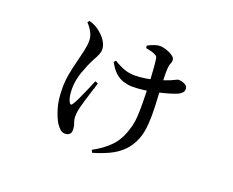

<svg xmlns="http://www.w3.org/2000/svg" viewBox="-105 -740 1211 997"><g transform="rotate(20 500.0 -242.0)"><path d="M475 65Q531 35 568.5 -3.5Q606 -42 625 -106Q636 -139 638.5 -179.5Q641 -220 640 -262Q639 -304 638 -342Q637 -365 635.5 -393Q634 -421 632 -446Q630 -471 628 -486Q627 -499 623.5 -504.5Q620 -510 612 -513Q601 -519 587.5 -522Q574 -525 560 -528L558 -541Q574 -550 592.5 -556.5Q611 -563 624 -563Q641 -563 661.5 -556Q682 -549 696.5 -538.5Q711 -528 711 -515Q711 -506 706 -494.5Q701 -483 700 -463Q699 -443 700 -411.5Q701 -380 702 -353Q704 -313 706.5 -261.5Q709 -210 705.5 -160.5Q702 -111 687 -74Q669 -30 639 -1Q609 28 569.5 46.5Q530 65 482 79ZM314 34Q300 34 288 23.5Q276 13 265 -4Q250 -29 236 -73.5Q222 -118 222 -186Q222 -225 229 -263Q236 -301 245.5 -337Q255 -373 262 -405Q269 -437 269 -463Q269 -487 257 -509Q245 -531 227 -550L235 -560Q252 -555 264 -549.5Q276 -544 287 -536Q297 -529 312 -514.5Q327 -500 337.5 -481Q348 -462 348 -442Q348 -428 341 -412Q334 -396 323 -377Q303 -338 286.5 -291.5Q270 -245 270 -198Q270 -175 273.5 -157Q277 -139 283 -128Q288 -119 293 -119Q298 -119 302 -127Q311 -140 323 -166Q335 -192 348 -222Q361 -252 371 -276L387 -269Q379 -244 370 -215.5Q361 -187 353.5 -162Q346 -137 342 -121Q339 -108 337 -96Q335 -84 335 -69Q335 -51 341.5 -34.5Q348 -18 348 2Q348 18 339 26Q330 34 314 34ZM560 -315Q538 -315 513.5 -322Q489 -329 467 -348Q445 -367 426 -403L435 -413Q467 -393 494.5 -383.5Q522 -374 551 -374Q580 -374 614 -379.5Q648 -385 680.5 -395Q713 -405 735 -414Q755 -423 763 -427Q771 -431 775 -431Q793 -431 809.5 -422.5Q826 -414 826 -398Q826 -387 819.5 -379Q813 -371 798 -363Q782 -356 755.5 -348Q729 -340 696.5 -332.5Q664 -325 629 -320Q594 -315 560 -315Z"/></g></svg>

Font: Noto Serif SC ExtraLight Medium
Style: Regular
Weight: 500
Version: Version 2.002-H1;hotconv 1.1.0;makeotfexe 2.6.0